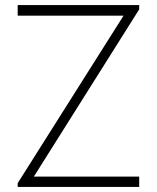

<svg xmlns="http://www.w3.org/2000/svg" viewBox="-20 -740 621 760"><path d="M50 0H531V-41H114L531 -703V-720H50V-678H469L50 -15Z"/></svg>

Font: Hauora ExtraLight
Style: Regular
Weight: 200
Designer: Mikhail Sharanda
Foundry: WCYS & Co.
Version: Version 1.010